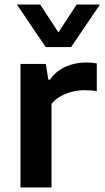

<svg xmlns="http://www.w3.org/2000/svg" viewBox="-20 -828 462 848"><path d="M70.5 0V-545.5H182.5L193.5 -476H200.5Q227 -514 269 -533Q311 -552 359 -552Q372.5 -552 384.8 -551Q397 -550 407.5 -548V-425Q394.5 -428 380 -428.8Q365.5 -429.5 351.5 -429.5Q326.5 -429.5 299.5 -423Q272.5 -416.5 248.2 -403Q224 -389.5 207.5 -369.5V0ZM182 -620 54.5 -808H157.5L250 -666.5H226L318.5 -808H421.5L294 -620Z"/></svg>

Font: Encode Sans SemiExpanded SemiBold
Style: Regular
Weight: 600
Width: 6
Designer: Multiple Designers
Foundry: Impallari Type
Version: Version 3.002